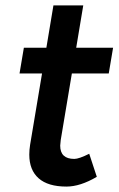

<svg xmlns="http://www.w3.org/2000/svg" viewBox="-20 -676 438 708"><path d="M88 -106Q88 -123 91 -142L135 -405H52L68 -500H151L177 -656H287L261 -500H397L381 -405H245L204 -160Q202 -144 202 -139Q202 -90 254 -90Q271 -90 309 -109L337 -24Q276 12 225 12Q157 12 122.5 -18.5Q88 -49 88 -106Z"/></svg>

Font: Oak Sans Semibold
Style: Italic
Weight: 600
Italic angle: -9.49998°
Foundry: Erik Kennedy, Walven
Version: Version 1.000